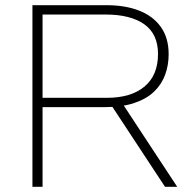

<svg xmlns="http://www.w3.org/2000/svg" viewBox="-20 -720 753 740"><path d="M105 0V-700H390Q463 -700 516.5 -679Q570 -658 600 -616Q630 -574 630 -511Q630 -469 616.5 -432Q603 -395 574 -367Q545 -339 497.5 -323Q450 -307 382 -307H144V0ZM616 0 410 -313 448 -327 663 0ZM144 -343H392Q485 -343 537 -386.5Q589 -430 589 -512Q589 -589 536 -626.5Q483 -664 387 -664H144Z"/></svg>

Font: REM Medium Thin
Style: Regular
Weight: 250
Version: Version 1.005;gftools[0.9.28]